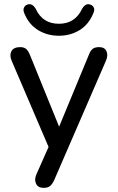

<svg xmlns="http://www.w3.org/2000/svg" viewBox="-20 -722 569 929"><path d="M265 -549Q209 -549 164 -576.5Q119 -604 97 -659Q91 -674 96 -685Q101 -696 113 -700Q136 -708 153 -679Q186 -607 265 -607Q343 -607 377 -679Q394 -708 416 -700Q429 -696 434 -685Q439 -674 432 -659Q410 -604 365.5 -576.5Q321 -549 265 -549ZM191 187Q164 187 154.5 167Q145 147 156 122L215 -11L36 -429Q25 -455 35.5 -474.5Q46 -494 78 -494Q95 -494 105.5 -486Q116 -478 125 -456L266 -109L410 -457Q418 -478 429 -486Q440 -494 460 -494Q486 -494 495 -474.5Q504 -455 493 -429L242 150Q232 171 221 179Q210 187 191 187Z"/></svg>

Font: Chiron GoRound TC
Style: Regular
Weight: 400
Designer: Ryoko NISHIZUKA 西塚涼子 (kana, bopomofo & ideographs); Paul D. Hunt (Latin, Greek & Cyrillic); Sandoll Communications 산돌커뮤니
Foundry: Adobe
Version: Version 1.000;hotconv 1.1.1;makeotfexe 2.6.0